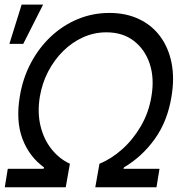

<svg xmlns="http://www.w3.org/2000/svg" viewBox="-28 -792 764 812"><path d="M-7.8 0 4.9 -78.1H156.2L158.2 -84Q95.2 -129.9 66.9 -205.1Q38.6 -280.3 55.7 -383.8Q68.4 -461.4 102.8 -526.1Q137.2 -590.8 188 -638.2Q238.8 -685.5 301.5 -711.4Q364.3 -737.3 434.6 -737.3Q504.9 -737.3 559.6 -711.4Q614.3 -685.5 649.4 -638.2Q684.6 -590.8 697.5 -526.1Q710.4 -461.4 697.3 -383.8Q680.7 -280.3 627.2 -205.1Q573.7 -129.9 496.1 -84L494.1 -78.1H646.5L633.8 0H375L392.6 -99.6Q442.4 -119.6 488.3 -160.4Q534.2 -201.2 567.6 -258.3Q601.1 -315.4 612.3 -383.8Q625.5 -460 605.5 -521.2Q585.4 -582.5 538.3 -618.9Q491.2 -655.3 421.9 -655.3Q370.1 -655.3 323.5 -634.3Q276.9 -613.3 239.3 -576.2Q201.7 -539.1 176 -490Q150.4 -440.9 140.6 -383.8Q129.4 -315.4 143.6 -258.3Q157.7 -201.2 190.7 -160.4Q223.6 -119.6 267.6 -99.6L250 0ZM11.7 -606.4 63.5 -772.5H154.3L70.3 -606.4Z"/></svg>

Font: Inter Tight
Style: Italic
Weight: 400
Italic angle: -9.39999°
Designer: Rasmus Andersson
Foundry: rsms
Version: Version 3.002